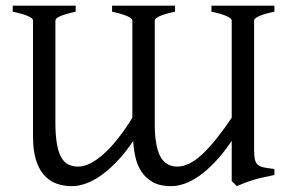

<svg xmlns="http://www.w3.org/2000/svg" viewBox="-20 -635 998 670"><path d="M244.1 -615.2V-594.2Q207 -585.9 190.2 -578.4Q173.3 -570.8 173.3 -564V-209.5Q173.3 -163.6 178.5 -133.5Q183.6 -103.5 193.8 -85.7Q204.1 -67.9 219 -60.8Q233.9 -53.7 253.4 -53.7Q272.9 -53.7 295.7 -65.2Q318.4 -76.7 342.5 -98.4Q366.7 -120.1 391.8 -151.9Q417 -183.6 441.9 -224.1V-564Q441.9 -570.8 422.9 -579.1Q403.8 -587.4 371.1 -594.2V-615.2H590.8V-594.2Q555.7 -586.9 537.8 -578.9Q520 -570.8 520 -564V-204.6Q520 -164.1 524.9 -135.5Q529.8 -106.9 539.6 -88.9Q549.3 -70.8 564.2 -62.3Q579.1 -53.7 599.1 -53.7Q640.1 -53.7 686.5 -97.4Q732.9 -141.1 788.6 -224.1V-564Q788.6 -570.8 770 -579.1Q751.5 -587.4 717.8 -594.2V-615.2H937.5V-594.2Q902.3 -586.9 884.5 -578.9Q866.7 -570.8 866.7 -564V-114.3Q866.7 -92.8 869.1 -80.1Q871.6 -67.4 879.2 -60.5Q886.7 -53.7 900.6 -50.8Q914.6 -47.9 937.5 -45.4V-24.4Q912.6 -19 895.8 -15.4Q878.9 -11.7 865 -7.6Q851.1 -3.4 837.6 1.7Q824.2 6.8 806.6 14.6L788.6 -2.9V-143.6Q759.3 -100.1 730.7 -70.1Q702.1 -40 675.3 -21.2Q648.4 -2.4 623.8 6.1Q599.1 14.6 577.1 14.6Q538.6 14.6 513.7 0.7Q488.8 -13.2 473.9 -35.6Q459 -58.1 452.6 -86.4Q446.3 -114.7 444.8 -143.1Q417.5 -102.1 388.9 -72.3Q360.4 -42.5 333 -23.2Q305.7 -3.9 279.8 5.4Q253.9 14.6 231.4 14.6Q200.2 14.6 175 4.9Q149.9 -4.9 132.1 -25.9Q114.3 -46.9 104.7 -79.6Q95.2 -112.3 95.2 -158.2V-564Q95.2 -570.8 77.6 -578.9Q60.1 -586.9 24.4 -594.2V-615.2Z"/></svg>

Font: Gentium Plus Afr
Style: Regular
Weight: 400
Designer: J. Victor Gaultney, Annie Olsen, Iska Routamaa, Becca Hirsbrunner
Foundry: SIL International
Version: Version 5.000